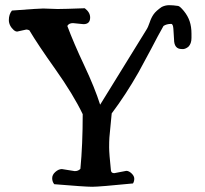

<svg xmlns="http://www.w3.org/2000/svg" viewBox="-20 -715 781 731"><path d="M297.9 -623 257.8 -627Q242.2 -627 236.3 -616.2Q260.7 -550.8 300.8 -465.8Q340.8 -380.9 361.3 -316.4L536.1 -599.6Q543.9 -611.3 549.8 -629.4Q555.7 -647.5 564.9 -660.6Q574.2 -673.8 595.7 -688.5Q609.4 -695.3 624 -695.3Q638.7 -695.3 658.2 -692.4Q665 -691.4 680.2 -672.9Q695.3 -654.3 702.1 -633.8Q709 -613.3 709 -586.9V-570.3Q709 -548.8 697.3 -537.1Q687.5 -529.3 678.7 -528.3H671.9Q642.6 -528.3 642.6 -565.4Q641.6 -586.9 640.1 -605.5Q638.7 -624 631.8 -624Q614.3 -624 602.5 -616.2Q584 -584 554.7 -527.3L507.8 -440.4Q459 -354.5 405.3 -283.2Q403.3 -257.8 400.4 -232.4L396.5 -191.4Q395.5 -176.8 395.5 -153.8Q395.5 -130.9 402.3 -66.4Q403.3 -55.7 415 -55.7L460.9 -64.5Q470.7 -64.5 481 -54.7Q491.2 -44.9 491.2 -34.7Q491.2 -24.4 486.3 -16.6Q358.4 -3.9 331.1 -3.9Q303.7 -3.9 186.5 -13.7Q178.7 -23.4 178.7 -36.6Q178.7 -49.8 190.9 -60.5Q203.1 -71.3 215.8 -71.3L264.6 -63.5Q278.3 -63.5 286.1 -72.3Q294.9 -164.1 294.9 -280.3Q258.8 -355.5 190.9 -451.2Q123 -546.9 91.8 -599.6Q85.9 -602.5 80.1 -602.5L44.9 -594.7Q40 -594.7 33.2 -599.6Q13.7 -617.2 13.7 -638.7Q13.7 -660.2 25.4 -674.8Q126 -682.6 144.5 -682.6L199.2 -680.7Q224.6 -680.7 302.7 -683.6Q323.2 -668 323.2 -648.4Q323.2 -623 297.9 -623Z"/></svg>

Font: Essays1743
Style: Medium
Weight: 500
Designer: Based on the typeface in a 1743 English translation of the essays of Montaigne.  PostScript/TrueType font designed by Jo
Version: Version 002.100